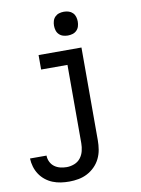

<svg xmlns="http://www.w3.org/2000/svg" viewBox="-102 -817 804 1098"><g transform="rotate(-10 300.0 -268.0)"><path d="M210 213Q185 213 161 209.5Q137 206 114.5 197Q92 188 72.5 172.5Q53 157 39.5 136.5Q26 116 19 92.5Q12 69 11 44H107Q107 63 115.5 80.5Q124 98 139 109Q154 120 172.5 124.5Q191 129 210 129Q232 129 254 120.5Q276 112 290 94Q304 76 309.5 53.5Q315 31 315 9V-446H162V-530H411V9Q411 36 406.5 63Q402 90 390 114.5Q378 139 358.5 158.5Q339 178 315 190.5Q291 203 264 208Q237 213 210 213ZM347 -611Q333 -611 319.5 -615Q306 -619 296 -629Q286 -639 282 -652.5Q278 -666 278 -680Q278 -694 282 -707.5Q286 -721 296 -731Q306 -741 319.5 -745Q333 -749 347 -749Q361 -749 374.5 -745Q388 -741 398 -731Q408 -721 412 -707.5Q416 -694 416 -680Q416 -666 412 -652.5Q408 -639 398 -629Q388 -619 374.5 -615Q361 -611 347 -611Z"/></g></svg>

Font: Iosevka Curly Medium Extended
Style: Regular
Weight: 500
Width: 7
Monospace: yes
Designer: Belleve Invis
Foundry: Belleve Invis
Version: Version 11.1.0; ttfautohint (v1.8.3)